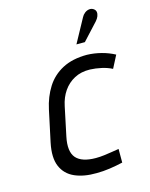

<svg xmlns="http://www.w3.org/2000/svg" viewBox="-109 -776 671 858"><g transform="rotate(-15 226.0 -347.0)"><path d="M402 -645Q411 -655 415 -665.5Q419 -676 417.5 -685Q416 -694 407 -700Q398 -706 387 -704.5Q376 -703 366.5 -695.5Q357 -688 352 -678L292 -568H331ZM422 -420 452 -478Q424 -493 391.5 -501.5Q359 -510 325 -511Q258 -511 211.5 -486.5Q165 -462 137.5 -418.5Q110 -375 98 -319L67 -174Q53 -107 70.5 -66Q88 -25 130 -6.5Q172 12 231 11Q261 11 292 6.5Q323 2 353 -5V-68Q353 -68 343.5 -66.5Q334 -65 318.5 -62.5Q303 -60 283.5 -57.5Q264 -55 245 -55Q213 -55 190 -62.5Q167 -70 154 -85Q141 -100 138 -124.5Q135 -149 142 -182L170 -315Q178 -354 198 -383Q218 -412 249 -428.5Q280 -445 321 -444Q347 -443 374 -437Q401 -431 422 -420Z"/></g></svg>

Font: Advent Pro Medium
Style: Italic
Weight: 500
Italic angle: -12°
Version: Version 3.000